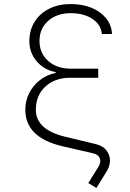

<svg xmlns="http://www.w3.org/2000/svg" viewBox="-20 -760 640 948"><path d="M329 -695Q261 -695 218 -657Q175 -619 175 -558Q175 -497 218 -459Q261 -421 329 -421H465V-376H326Q251 -376 204 -332.5Q157 -289 157 -218Q157 -120 301 -85L451 -49Q502 -37 517.5 3.5Q533 44 505 89L456 168L416 144L465 65Q480 41 473 22Q466 3 440 -3L288 -38Q105 -81 105 -218Q105 -262 124 -300Q143 -338 177 -364.5Q211 -391 255 -400V-404Q197 -415 161 -457.5Q125 -500 125 -557Q125 -611 151 -652.5Q177 -694 223 -717Q269 -740 329 -740Q387 -740 432 -721.5Q477 -703 504 -669.5Q531 -636 533 -592H483Q479 -638 436.5 -666.5Q394 -695 329 -695Z"/></svg>

Font: JetBrains Mono NL Thin
Style: Regular
Weight: 100
Monospace: yes
Designer: Philipp Nurullin, Konstantin Bulenkov
Foundry: JetBrains
Version: Version 2.305; ttfautohint (v1.8.4.7-5d5b)